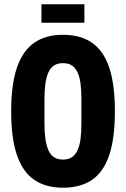

<svg xmlns="http://www.w3.org/2000/svg" viewBox="-20 -862 587 894"><path d="M273 12Q193 12 139.5 -24.5Q86 -61 59 -139.5Q32 -218 32 -344Q32 -469 59 -547.5Q86 -626 139.5 -663Q193 -700 273 -700Q355 -700 408.5 -663Q462 -626 488.5 -547.5Q515 -469 515 -344Q515 -218 488.5 -139.5Q462 -61 408.5 -24.5Q355 12 273 12ZM273 -119Q299 -119 315 -130Q331 -141 341 -162.5Q351 -184 355 -215Q359 -246 359 -287V-401Q359 -442 355 -473Q351 -504 341 -525Q331 -546 315 -557Q299 -568 273 -568Q248 -568 231.5 -557Q215 -546 205.5 -525Q196 -504 191.5 -473Q187 -442 187 -401V-287Q187 -246 191.5 -215Q196 -184 205.5 -162.5Q215 -141 231.5 -130Q248 -119 273 -119ZM173 -756V-842H373V-756Z"/></svg>

Font: Archivo ExtraCondensed ExtraBold
Style: Regular
Weight: 800
Width: 2
Designer: Hector Gatti
Foundry: Omnibus-Type
Version: Version 2.001